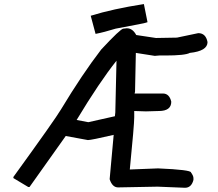

<svg xmlns="http://www.w3.org/2000/svg" viewBox="-20 -925 1058 931"><path d="M593.8 -787.8H595.7Q623 -787.8 640.6 -755.2L736.3 -740.8L837.9 -742.6L941.4 -764.3Q978 -764.3 986.3 -720.9Q986.3 -677.6 900.4 -668.5Q877.9 -655.9 781.2 -655.9H752L730.5 -654.1L638.7 -668.5L634.8 -480.6L632.8 -471.6H769.5Q801.3 -471.6 810.5 -431.9Q810.5 -386.7 750 -386.7L687.5 -384.9L630.9 -386.7V-356Q630.9 -320.3 609.4 -103.1L746.1 -108.5Q906.2 -101.7 906.2 -88.6Q918 -72.3 918 -61.5V-52.5Q908.2 -14.5 877 -14.5L744.1 -19.9L552.7 -16.3Q524.4 -16.3 511.7 -56.1L531.2 -271.1Q422.9 -245.8 406.2 -245.8L298.8 -265.6L123 -18.1H117.2L44.9 -61.5V-66.9Q247.1 -346 275.4 -393.9Q378.9 -565.5 470.7 -684.8Q564.9 -786 578.1 -786ZM351.6 -343.3 408.2 -332.5 537.1 -361.4 539.1 -379.5 544.9 -630.6Q462.4 -527.2 351.6 -343.3ZM677.7 -905.3 695.3 -817.4Q690.9 -813.5 541 -786.1Q484.4 -768.6 443.4 -760.7L419.9 -848.6Q526.4 -881.8 677.7 -905.3Z"/></svg>

Font: ww_drahtTSB
Style: Regular
Weight: 400
Designer: Dr. Wolfgang Wiebecke
Version: Version 1.06 May 21, 2010, initial release